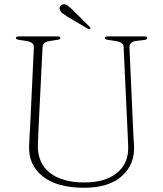

<svg xmlns="http://www.w3.org/2000/svg" viewBox="-20 -872 770 907"><path d="M581 -284 564 -649.5Q563.5 -672.5 527 -678L491 -683.5Q480.5 -685 477.8 -687.5Q475 -690 475 -692.5Q475 -700 489 -700H662Q676 -700 676 -692.5Q676 -689.5 673 -686.8Q670 -684 660 -683L626.5 -679Q606.5 -677 598.8 -668.8Q591 -660.5 591.5 -649L608 -281Q609 -257 610.2 -234Q611.5 -211 613 -186Q618.5 -97 556.5 -41Q494.5 15 378 15Q248.5 15 181 -39.5Q113.5 -94 117.5 -184Q118 -200.5 119.5 -226Q121 -251.5 122.5 -277.2Q124 -303 124.5 -321L140 -647.5Q141.5 -673 104 -678.5L71 -683.5Q55 -686 55 -692Q55 -700 69.5 -700H251.5Q265.5 -700 265.5 -692Q265.5 -689.5 262.5 -687.2Q259.5 -685 249.5 -683.5L216.5 -678.5Q198.5 -676 190.2 -669.5Q182 -663 181 -648.5L165 -326Q163 -285.5 161.5 -253.5Q160 -221.5 159 -192Q155.5 -103.5 214.2 -56.8Q273 -10 378 -10Q478 -10 533.8 -56.2Q589.5 -102.5 585.5 -184Q584 -217.5 583 -241Q582 -264.5 581 -284ZM324.5 -824 403 -746Q410.5 -740 406.5 -736Q401.5 -732 396 -735.5L296.5 -794.5Q284 -802.5 274.8 -809.5Q265.5 -816.5 263 -826Q259.5 -833.5 263.2 -840.8Q267 -848 276 -851Q287.5 -854.5 298.2 -846.5Q309 -838.5 324.5 -824Z"/></svg>

Font: Fraunces 9pt Thin
Style: Regular
Weight: 100
Version: Version 1.000;[b76b70a41]